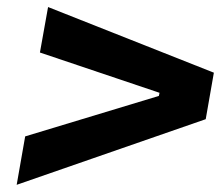

<svg xmlns="http://www.w3.org/2000/svg" viewBox="-20 -616 626 540"><path d="M26.9 -96.2 50.8 -232.4 426.8 -346.2 428.7 -355 92.3 -468.3 115.2 -596.2 581.5 -411.6 558.6 -280.8Z"/></svg>

Font: Cascadia Code PL
Style: Bold Italic
Weight: 700
Italic angle: -10°
Monospace: yes
Designer: Aaron Bell
Foundry: Saja Typeworks
Version: Version 2404.023; ttfautohint (v1.8.4)